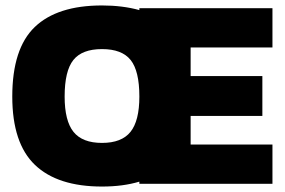

<svg xmlns="http://www.w3.org/2000/svg" viewBox="-20 -674 1044 704"><path d="M679 -500V-395H942V-249H679V-144H979V0H491V-8Q431 10 354 10Q191 10 108 -69.5Q25 -149 25 -320Q25 -496 107.5 -575Q190 -654 354 -654Q429 -654 491 -637V-644H979V-500ZM491 -320Q491 -414 459 -454Q427 -494 354 -494Q281 -494 249 -454Q217 -414 217 -320Q217 -231 249.5 -190.5Q282 -150 354 -150Q426 -150 458.5 -190.5Q491 -231 491 -320Z"/></svg>

Font: Kanit Bold
Style: Regular
Weight: 700
Designer: Katatrad Team
Foundry: CadsonDemak
Version: Version 1.000